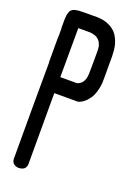

<svg xmlns="http://www.w3.org/2000/svg" viewBox="-183 -863 796 1136"><g transform="rotate(20 214.5 -295.0)"><path d="M384 -466Q384 -454 383.5 -440Q383 -426 378 -402Q373 -378 364 -358Q355 -338 337 -318Q319 -298 295 -288Q287 -285 283 -285H137V101V106V127V162Q137 163 137 166Q137 169 134.5 176Q132 183 128 188.5Q124 194 113.5 198.5Q103 203 89 203Q87 203 84 203Q81 203 73.5 200.5Q66 198 60.5 194Q55 190 50 182Q45 174 45 162V128V115V102V-178V-182L46 -446H45V-584Q44 -596 46 -613Q46 -632 46 -659Q45 -663 45 -663V-715Q46 -728 46.5 -737Q47 -746 50 -754Q53 -762 54.5 -767.5Q56 -773 62 -777.5Q68 -782 71.5 -784.5Q75 -787 86 -789.5Q97 -792 103.5 -792.5Q110 -793 126.5 -793.5Q143 -794 153.5 -794Q164 -794 186 -794Q189 -794 191 -794Q193 -794 195.5 -794Q198 -794 200 -794Q211 -795 227 -794Q245 -793 262 -790Q279 -787 301.5 -776Q324 -765 340.5 -747.5Q357 -730 369.5 -698Q382 -666 383 -624Q384 -616 384 -608V-601V-602V-594V-593V-591V-480Q384 -475 384 -466ZM291 -463 292 -542V-602Q292 -622 289 -639Q288 -640 288 -640Q284 -656 274.5 -667.5Q265 -679 255.5 -684Q246 -689 234.5 -691.5Q223 -694 218.5 -694.5Q214 -695 211 -695Q209 -695 207 -695H139L138 -386H196H242Q289 -399 291 -463ZM291 -463ZM291 -463Z"/></g></svg>

Font: Soda Fountain
Style: Regular
Weight: 400
Version: Version 1.0